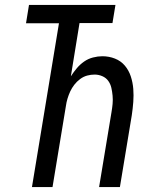

<svg xmlns="http://www.w3.org/2000/svg" viewBox="-20 -755 640 775"><path d="M109 0 218 -661H85L97 -735H446L434 -662H301L266 -447Q277 -464 290 -479.5Q303 -495 319.5 -506.5Q336 -518 355.5 -523Q375 -528 393 -528Q420 -528 444 -518.5Q468 -509 484 -490Q500 -471 508 -446.5Q516 -422 518 -396Q520 -370 518 -343.5Q516 -317 512 -290L464 0H380L430 -302Q433 -319 434.5 -335.5Q436 -352 434.5 -368.5Q433 -385 429.5 -400.5Q426 -416 417 -428.5Q408 -441 393 -447.5Q378 -454 362 -454Q347 -454 332 -450Q317 -446 303.5 -436Q290 -426 280 -413Q270 -400 263.5 -386Q257 -372 252.5 -357Q248 -342 246 -327L192 0Z"/></svg>

Font: Iosevka Extended Oblique
Style: Regular
Weight: 400
Width: 7
Italic angle: -9°
Monospace: yes
Designer: Belleve Invis
Foundry: Belleve Invis
Version: Version 32.0.1; ttfautohint (v1.8.4)